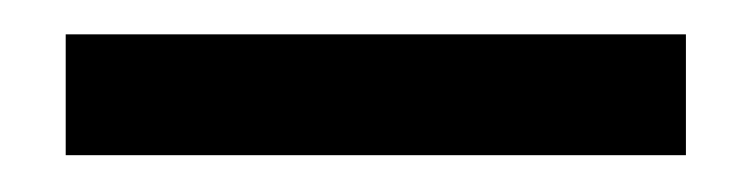

<svg xmlns="http://www.w3.org/2000/svg" viewBox="-20 -729 427 109"><path d="M17.3 -640.9V-709.5H369.4V-640.9Z"/></svg>

Font: Poppins Variable
Style: Regular
Weight: 100
Designer: Jonny Pinhorn
Foundry: Indian Type Foundry
Version: Version 6.000